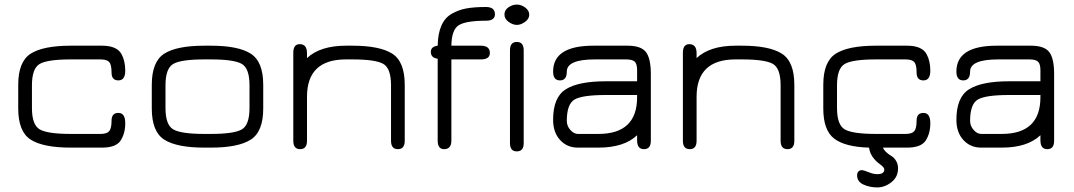

<svg xmlns="http://www.w3.org/2000/svg" viewBox="-20 -652 4745 848"><path d="M430.7 0H293Q170.9 0 115.7 -35.2Q60.5 -70.3 60.5 -172.9V-277.3Q60.5 -379.9 115.7 -415Q170.9 -450.2 293 -450.2H430.7Q496.1 -450.2 516.6 -413.1Q533.2 -382.8 533.2 -339.8Q533.2 -296.9 502.9 -296.9Q472.7 -296.9 472.7 -331.5Q472.7 -366.2 462.4 -377.9Q452.1 -389.6 423.8 -389.6H293Q189.5 -389.6 155.3 -369.6Q121.1 -349.6 121.1 -275.4V-174.8Q121.1 -100.6 155.3 -80.6Q189.5 -60.5 293 -60.5H423.8Q452.1 -60.5 462.4 -72.8Q472.7 -85 472.7 -119.1Q472.7 -153.3 502.9 -153.3Q533.2 -153.3 533.2 -107.9Q533.2 -62.5 512.7 -31.2Q492.2 0 430.7 0Z M911.1 0H882.8Q760.7 0 705.6 -35.2Q650.4 -70.3 650.4 -172.9V-277.3Q650.4 -379.9 705.6 -415Q760.7 -450.2 882.8 -450.2H911.1Q1032.2 -450.2 1087.4 -415Q1142.6 -379.9 1142.6 -277.3V-172.9Q1142.6 -70.3 1087.4 -35.2Q1032.2 0 911.1 0ZM882.8 -60.5H911.1Q1012.7 -60.5 1047.4 -80.1Q1082 -99.6 1082 -174.8V-275.4Q1082 -350.6 1047.4 -370.1Q1012.7 -389.6 911.1 -389.6H882.8Q779.3 -389.6 745.1 -369.6Q710.9 -349.6 710.9 -275.4V-174.8Q710.9 -100.6 745.1 -80.6Q779.3 -60.5 882.8 -60.5Z M1507.8 -389.6Q1335.9 -389.6 1335.9 -224.6V-30.3Q1335.9 6.8 1305.7 6.8Q1275.4 6.8 1275.4 -30.3V-418.9Q1275.4 -457 1303.7 -457Q1335.9 -457 1335.9 -417V-395.5Q1394.5 -450.2 1507.8 -450.2H1536.1Q1657.2 -450.2 1712.4 -415Q1767.6 -379.9 1767.6 -277.3V-30.3Q1767.6 6.8 1737.3 6.8Q1707 6.8 1707 -30.3V-275.4Q1707 -350.6 1672.4 -370.1Q1637.7 -389.6 1536.1 -389.6Z M2126 -560.5Q2039.1 -560.5 2006.8 -541Q1974.6 -521.5 1973.6 -450.2H2103.5Q2143.6 -450.2 2143.6 -418Q2143.6 -389.6 2103.5 -389.6H1973.6V-31.2Q1973.6 6.8 1941.4 6.8Q1913.1 6.8 1913.1 -31.2V-392.6Q1882.8 -396.5 1882.8 -422.9Q1882.8 -446.3 1913.1 -450.2Q1915 -556.6 1974.6 -590.8Q2004.9 -608.4 2039.6 -614.7Q2074.2 -621.1 2126 -621.1Q2166 -621.1 2166 -588.9Q2166 -560.5 2126 -560.5Z M2232.4 -19.5V-429.7Q2232.4 -466.8 2262.7 -466.8Q2293 -466.8 2293 -429.7V-19.5Q2293 16.6 2262.7 16.6Q2232.4 16.6 2232.4 -19.5ZM2299.8 -618.7Q2317.4 -605.5 2317.4 -586.9Q2317.4 -568.4 2298.8 -555.2Q2280.3 -542 2262.7 -542Q2245.1 -542 2226.6 -555.2Q2208 -568.4 2208 -587.9Q2208 -607.4 2225.6 -619.6Q2243.2 -631.8 2262.7 -631.8Q2282.2 -631.8 2299.8 -618.7Z M2655.3 -232.4Q2551.8 -232.4 2517.6 -212.4Q2483.4 -192.4 2483.4 -118.2Q2483.4 -95.7 2499 -78.1Q2514.6 -60.5 2532.2 -60.5H2623Q2793.9 -60.5 2793.9 -222.7V-232.4ZM2655.3 -293H2793.9V-341.8Q2793.9 -369.1 2783.7 -379.4Q2773.4 -389.6 2745.1 -389.6H2607.4Q2483.4 -389.6 2483.4 -335.9Q2483.4 -296.9 2453.1 -296.9Q2422.9 -296.9 2422.9 -335.9Q2422.9 -450.2 2600.6 -450.2H2752Q2811.5 -450.2 2833 -421.9Q2854.5 -393.6 2854.5 -325.2V-30.3Q2854.5 6.8 2824.2 6.8Q2793.9 6.8 2793.9 -32.2V-54.7Q2736.3 0 2623 0H2532.2Q2484.4 0 2453.6 -33.7Q2422.9 -67.4 2422.9 -123Q2422.9 -222.7 2479 -257.8Q2535.2 -293 2655.3 -293Z M3228.5 -389.6Q3056.6 -389.6 3056.6 -224.6V-30.3Q3056.6 6.8 3026.4 6.8Q2996.1 6.8 2996.1 -30.3V-418.9Q2996.1 -457 3024.4 -457Q3056.6 -457 3056.6 -417V-395.5Q3115.2 -450.2 3228.5 -450.2H3256.8Q3377.9 -450.2 3433.1 -415Q3488.3 -379.9 3488.3 -277.3V-30.3Q3488.3 6.8 3458 6.8Q3427.7 6.8 3427.7 -30.3V-275.4Q3427.7 -350.6 3393.1 -370.1Q3358.4 -389.6 3256.8 -389.6Z M3818.4 0Q3712.9 -2.9 3664.6 -39.6Q3616.2 -76.2 3616.2 -172.9V-277.3Q3616.2 -379.9 3671.4 -415Q3726.6 -450.2 3848.6 -450.2H3986.3Q4051.8 -450.2 4072.3 -413.1Q4088.9 -382.8 4088.9 -339.8Q4088.9 -296.9 4058.6 -296.9Q4028.3 -296.9 4028.3 -331.5Q4028.3 -366.2 4018.1 -377.9Q4007.8 -389.6 3979.5 -389.6H3848.6Q3745.1 -389.6 3710.9 -369.6Q3676.8 -349.6 3676.8 -275.4V-174.8Q3676.8 -100.6 3710.9 -80.6Q3745.1 -60.5 3848.6 -60.5H3979.5Q4007.8 -60.5 4018.1 -72.8Q4028.3 -85 4028.3 -119.1Q4028.3 -153.3 4058.6 -153.3Q4088.9 -153.3 4088.9 -107.9Q4088.9 -62.5 4068.4 -31.2Q4047.9 0 3986.3 0H3879.9Q3885.7 17.6 3917 37.1Q3928.7 43.9 3937.5 58.1Q3946.3 72.3 3946.3 91.8Q3946.3 129.9 3917 152.8Q3887.7 175.8 3854.5 175.8Q3821.3 175.8 3793.5 163.1Q3765.6 150.4 3765.6 122.1Q3765.6 111.3 3771.5 105.5Q3777.3 99.6 3786.1 99.6Q3794.9 99.6 3816.4 108.4Q3836.9 117.2 3854.5 117.2Q3885.7 117.2 3885.7 96.7Q3885.7 87.9 3870.1 76.2Q3823.2 43 3818.4 0Z M4436.5 -232.4Q4333 -232.4 4298.8 -212.4Q4264.6 -192.4 4264.6 -118.2Q4264.6 -95.7 4280.3 -78.1Q4295.9 -60.5 4313.5 -60.5H4404.3Q4575.2 -60.5 4575.2 -222.7V-232.4ZM4436.5 -293H4575.2V-341.8Q4575.2 -369.1 4564.9 -379.4Q4554.7 -389.6 4526.4 -389.6H4388.7Q4264.6 -389.6 4264.6 -335.9Q4264.6 -296.9 4234.4 -296.9Q4204.1 -296.9 4204.1 -335.9Q4204.1 -450.2 4381.8 -450.2H4533.2Q4592.8 -450.2 4614.3 -421.9Q4635.7 -393.6 4635.7 -325.2V-30.3Q4635.7 6.8 4605.5 6.8Q4575.2 6.8 4575.2 -32.2V-54.7Q4517.6 0 4404.3 0H4313.5Q4265.6 0 4234.9 -33.7Q4204.1 -67.4 4204.1 -123Q4204.1 -222.7 4260.3 -257.8Q4316.4 -293 4436.5 -293Z"/></svg>

Font: Jura
Style: Medium
Weight: 500
Version: Version 2.6.1